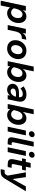

<svg xmlns="http://www.w3.org/2000/svg" viewBox="2128 -2936 980 5321"><g transform="rotate(90 2617.5 -276.0)"><path d="M-23 194 125 -503H256L238 -417Q270 -467 315 -493Q360 -519 412 -519Q470 -519 511 -491.5Q552 -464 574 -415.5Q596 -367 596 -304Q596 -237 575 -179Q554 -121 516.5 -77Q479 -33 430 -8.5Q381 16 325 16Q271 16 229.5 -6.5Q188 -29 165 -69L109 194ZM191 -191 187 -173Q200 -139 232.5 -116.5Q265 -94 304 -94Q347 -94 382 -119.5Q417 -145 438 -189Q459 -233 459 -288Q459 -344 433 -377Q407 -410 356 -410Q300 -410 257 -355.5Q214 -301 191 -191Z M652 0 758 -503H889L869 -408Q933 -512 1036 -512H1057L1031 -391H1005Q938 -391 893.5 -348.5Q849 -306 829 -214L784 0Z M1071 -212Q1071 -275 1093.5 -331Q1116 -387 1155.5 -429Q1195 -471 1247 -495Q1299 -519 1358 -519Q1469 -519 1532.5 -458Q1596 -397 1596 -291Q1596 -228 1573.5 -172Q1551 -116 1511.5 -74Q1472 -32 1420.5 -8Q1369 16 1310 16Q1199 16 1135 -45Q1071 -106 1071 -212ZM1310 -94Q1351 -94 1385 -120.5Q1419 -147 1439 -192Q1459 -237 1459 -291Q1459 -345 1432 -377Q1405 -409 1358 -409Q1317 -409 1283 -382.5Q1249 -356 1228.5 -311.5Q1208 -267 1208 -212Q1208 -158 1235.5 -126Q1263 -94 1310 -94Z M1652 0 1803 -720H1935L1871 -416Q1902 -465 1947.5 -492Q1993 -519 2046 -519Q2130 -519 2179.5 -459.5Q2229 -400 2229 -302Q2229 -236 2207.5 -178Q2186 -120 2149 -76.5Q2112 -33 2063 -8.5Q2014 16 1958 16Q1904 16 1862.5 -6.5Q1821 -29 1799 -69L1784 0ZM1824 -188 1821 -172Q1833 -138 1865.5 -116Q1898 -94 1937 -94Q1980 -94 2015 -120Q2050 -146 2071 -190Q2092 -234 2092 -288Q2092 -345 2065 -377Q2038 -409 1990 -409Q1871 -409 1824 -188Z M2593 0 2608 -69Q2544 16 2444 16Q2398 16 2360.5 -2.5Q2323 -21 2301.5 -55.5Q2280 -90 2280 -137Q2280 -217 2349.5 -265Q2419 -313 2545 -313H2652Q2657 -361 2636 -389.5Q2615 -418 2561 -418Q2523 -418 2483 -402Q2443 -386 2413 -353L2350 -435Q2391 -476 2451.5 -497.5Q2512 -519 2576 -519Q2672 -519 2724 -473Q2776 -427 2776 -344Q2776 -313 2768 -279L2709 0ZM2488 -81Q2529 -81 2565.5 -109Q2602 -137 2627 -189L2635 -229H2541Q2479 -229 2445 -207Q2411 -185 2411 -147Q2411 -118 2431.5 -99.5Q2452 -81 2488 -81Z M2840 0 2991 -720H3123L3059 -416Q3090 -465 3135.5 -492Q3181 -519 3234 -519Q3318 -519 3367.5 -459.5Q3417 -400 3417 -302Q3417 -236 3395.5 -178Q3374 -120 3337 -76.5Q3300 -33 3251 -8.5Q3202 16 3146 16Q3092 16 3050.5 -6.5Q3009 -29 2987 -69L2972 0ZM3012 -188 3009 -172Q3021 -138 3053.5 -116Q3086 -94 3125 -94Q3168 -94 3203 -120Q3238 -146 3259 -190Q3280 -234 3280 -288Q3280 -345 3253 -377Q3226 -409 3178 -409Q3059 -409 3012 -188Z M3594 -656Q3594 -694 3621 -720Q3648 -746 3688 -746Q3720 -746 3739 -727.5Q3758 -709 3758 -679Q3758 -642 3731 -615.5Q3704 -589 3664 -589Q3633 -589 3613.5 -608Q3594 -627 3594 -656ZM3469 0 3576 -503H3708L3601 0Z M3771 -168 3888 -720H4020L3903 -171Q3899 -152 3899 -139Q3899 -109 3932 -109H3980L3957 0H3884Q3820 0 3791 -25Q3762 -50 3762 -105Q3762 -128 3771 -168Z M4164 -656Q4164 -694 4191 -720Q4218 -746 4258 -746Q4290 -746 4309 -727.5Q4328 -709 4328 -679Q4328 -642 4301 -615.5Q4274 -589 4234 -589Q4203 -589 4183.5 -608Q4164 -627 4164 -656ZM4039 0 4146 -503H4278L4171 0Z M4375 -174 4423 -397H4345L4367 -503H4446L4474 -636H4606L4578 -503H4684L4661 -397H4555L4508 -178Q4504 -158 4504 -144Q4504 -125 4514 -117Q4524 -109 4549 -109H4609L4586 0H4508Q4435 0 4401 -26.5Q4367 -53 4367 -110Q4367 -123 4369 -139Q4371 -155 4375 -174Z M4645 194 4668 86H4730Q4759 86 4777.5 72.5Q4796 59 4811 27L4824 0L4733 -503H4867L4919 -132L5123 -503H5258L4919 63Q4888 114 4860 142.5Q4832 171 4797 182.5Q4762 194 4710 194Z"/></g></svg>

Font: Wix Madefor Text
Style: Bold Italic
Weight: 700
Italic angle: -12°
Designer: Dalton Maag Ltd
Foundry: Dalton Maag Ltd
Version: Version 3.100